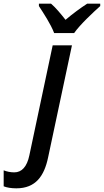

<svg xmlns="http://www.w3.org/2000/svg" viewBox="-147 -786 566 1046"><path d="M148 -606H257C288 -651 363 -721 399 -753V-766H328C291 -742 250 -712 210 -678C184 -711 156 -745 131 -766H65V-753C90 -714 129 -656 148 -606ZM-58 240C48 240 94 172 115 72L245 -539H140L13 60C0 123 -29 153 -69 153C-90 153 -109 149 -127 142V229C-110 236 -85 240 -58 240Z"/></svg>

Font: Noto Sans Medium
Style: Italic
Weight: 500
Italic angle: -12°
Designer: Monotype Design Team
Foundry: Monotype Imaging Inc.
Version: Version 2.013